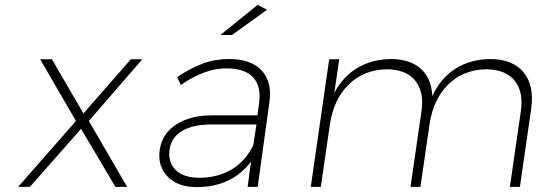

<svg xmlns="http://www.w3.org/2000/svg" viewBox="-20 -763 2192 784"><path d="M54.2 0 290 -269 144 -521H191.9L320.8 -299.8L514.2 -521H561L342.8 -269L499 0H451.2L311 -236.8L102.1 0Z M632.3 -151.9Q642.1 -217.3 699.2 -254.6Q756.3 -292 846.2 -292H1031.2L1038.1 -342.8Q1047.4 -410.2 1013.7 -447Q980 -483.9 903.3 -483.9Q816.9 -483.9 718.3 -416L703.1 -448.2Q758.3 -484.9 808.1 -503.4Q857.9 -522 914.1 -522Q1005.4 -522 1048.6 -475.1Q1091.8 -428.2 1080.1 -346.2L1032.2 0H991.2L1004.9 -103Q926.3 1 782.2 1Q705.6 1 664.1 -42.2Q622.6 -85.4 632.3 -151.9ZM672.4 -152.8Q665 -100.6 697.5 -68.8Q730 -37.1 793 -37.1Q867.7 -37.1 924.3 -70.1Q981 -103 1014.2 -169.9L1027.3 -254.9H845.2Q768.6 -254.9 724.1 -228.8Q679.7 -202.6 672.4 -152.8ZM879.9 -620.1 1032.2 -743.2 1070.3 -723.1 927.2 -620.1Z M1249 0 1324.2 -521H1365.2L1345.2 -383.8Q1380.4 -450.2 1439 -485.4Q1497.6 -520.5 1575.2 -522Q1653.8 -522 1698 -482.4Q1742.2 -442.9 1745.1 -371.1Q1779.3 -443.8 1839.4 -482.2Q1899.4 -520.5 1980 -522Q2073.2 -522 2117.9 -467.8Q2162.6 -413.6 2148.9 -317.9L2103 0H2062L2106.9 -310.1Q2118.2 -390.1 2080.3 -435.1Q2042.5 -480 1963.9 -480Q1870.6 -478 1809.8 -417.7Q1749 -357.4 1733.9 -254.9L1696.8 0H1656.2L1701.2 -310.1Q1712.4 -390.1 1674.3 -435.1Q1636.2 -480 1558.1 -480Q1464.8 -478 1403.6 -417.7Q1342.3 -357.4 1327.1 -254.9L1290 0Z"/></svg>

Font: Trueno UltraLight
Style: Italic
Weight: 250
Designer: Julieta Ulanovsky
Foundry: Julieta Ulanovsky
Version: Version 3.001b | FøM Fix